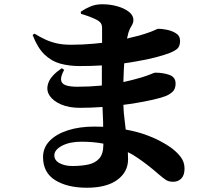

<svg xmlns="http://www.w3.org/2000/svg" viewBox="-20 -825 1040 901"><path d="M388 56Q296 56 239 20.5Q182 -15 182 -88Q182 -132 213 -164Q244 -196 298.5 -213.5Q353 -231 423 -231Q444 -231 464 -230Q464 -239 464 -249Q463 -286 461 -323Q408 -319 354 -319Q304 -319 266.5 -335Q229 -351 212 -377.5Q195 -404 207.5 -437.5Q220 -471 270 -505L281 -497Q265 -468 266.5 -450.5Q268 -433 287 -425.5Q306 -418 343 -418Q400 -418 451 -423Q454 -423 458 -424Q458 -450 458 -474V-518Q409 -515 354 -515Q304 -515 262.5 -526.5Q221 -538 188.5 -569.5Q156 -601 133 -661L142 -667Q168 -651 193 -639.5Q218 -628 246.5 -621.5Q275 -615 313 -615Q368 -615 421 -620Q440 -622 459 -624Q459 -640 459 -654V-693Q459 -708 453 -716.5Q447 -725 434 -732Q418 -740 401 -746.5Q384 -753 360 -760L359 -770Q379 -784 404 -794.5Q429 -805 460 -805Q497 -805 530.5 -795.5Q564 -786 585 -769.5Q606 -753 606 -731Q606 -717 597.5 -704Q589 -691 583 -673Q580 -662 576 -644Q588 -647 600 -650Q635 -658 656 -665Q693 -677 706 -683.5Q719 -690 723 -690Q738 -690 762 -685.5Q786 -681 805.5 -669Q825 -657 825 -633Q825 -607 811 -595.5Q797 -584 770 -574Q748 -566 710.5 -556Q673 -546 620 -537Q593 -532 563 -528Q562 -513 561 -497Q560 -468 559 -440Q601 -449 642 -461Q677 -472 690.5 -478Q704 -484 708 -484Q746 -484 775 -473.5Q804 -463 804 -433Q804 -408 790.5 -395Q777 -382 757 -374Q740 -367 699.5 -357.5Q659 -348 603 -339Q582 -336 559 -333Q560 -297 564 -268L570 -217Q619 -208 657 -195Q702 -179 732.5 -162.5Q763 -146 780 -134Q809 -113 827.5 -89Q846 -65 846 -34Q846 -3 831 12.5Q816 28 793 28Q772 28 759 19.5Q746 11 726 -6Q675 -51 623 -86Q603 -100 580 -111Q581 -95 581 -78Q581 -18 530.5 19Q480 56 388 56ZM465 -151Q418 -160 362 -160Q307 -160 271 -141Q235 -122 235 -96Q235 -72 260 -59Q285 -46 319 -46Q362 -46 394.5 -53Q427 -60 446 -81.5Q465 -103 465 -146Q465 -149 465 -151Z"/></svg>

Font: Noto Serif HK ExtraLight Black
Style: Regular
Weight: 900
Version: Version 2.002-H1;hotconv 1.1.0;makeotfexe 2.6.0